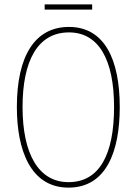

<svg xmlns="http://www.w3.org/2000/svg" viewBox="-20 -847 624 877"><path d="M401 -827H184V-803H401ZM527 -358C527 -576 457 -724 295 -724C141 -724 57 -594 57 -358C57 -164 118 10 293 10C467 10 527 -158 527 -358ZM83 -358C83 -569 152 -699 295 -699C430 -699 501 -576 501 -358C501 -141 434 -15 293 -15C155 -15 83 -146 83 -358Z"/></svg>

Font: Noto Sans Armenian Condensed Thin
Style: Regular
Weight: 100
Width: 3
Designer: Monotype Design Team
Foundry: Monotype Imaging Inc.
Version: Version 2.008